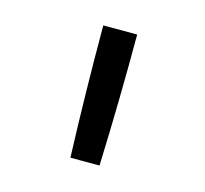

<svg xmlns="http://www.w3.org/2000/svg" viewBox="-61 -839 497 465"><g transform="rotate(15 187.5 -607.0)"><path d="M151 -442Q148 -524 146.5 -606.5Q145 -689 145 -772H230Q230 -689 228.5 -606.5Q227 -524 224 -442Z"/></g></svg>

Font: Zed Sans
Style: Regular
Weight: 400
Designer: Belleve Invis
Foundry: Belleve Invis
Version: Version 1.0.0; ttfautohint (v1.8.4)